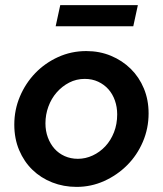

<svg xmlns="http://www.w3.org/2000/svg" viewBox="-20 -722 638 752"><path d="M36 0ZM36 -234Q36 -292 58 -344Q80 -396 118 -435.5Q156 -475 207.5 -498.5Q259 -522 318 -522Q370 -522 414.5 -503.5Q459 -485 492 -452.5Q525 -420 543.5 -375.5Q562 -331 562 -278Q562 -219 539.5 -166.5Q517 -114 478 -75Q439 -36 388 -13Q337 10 280 10Q229 10 184.5 -7.5Q140 -25 107 -57Q74 -89 55 -134Q36 -179 36 -234ZM285 -100Q315 -100 343 -113Q371 -126 392.5 -149Q414 -172 426.5 -204Q439 -236 439 -274Q439 -303 430 -328.5Q421 -354 404.5 -372.5Q388 -391 364.5 -402Q341 -413 312 -413Q279 -413 251 -398.5Q223 -384 202 -360Q181 -336 169.5 -304.5Q158 -273 158 -239Q158 -209 167.5 -183.5Q177 -158 193.5 -139.5Q210 -121 233.5 -110.5Q257 -100 285 -100ZM520 -702 502 -619H198L216 -702Z"/></svg>

Font: Rosa Sans SemiBold
Style: Italic
Weight: 600
Italic angle: -12°
Designer: Pentagram / MCKL
Foundry: Pentagram / MCKL
Version: Version 1.005;September 16, 2019;FontCreator 11.5.0.2425 64-